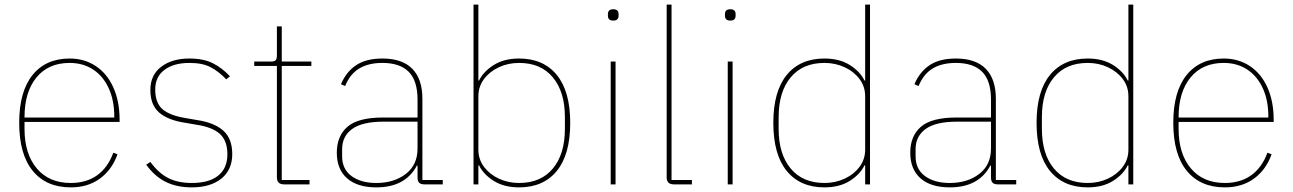

<svg xmlns="http://www.w3.org/2000/svg" viewBox="-20 -797 5589 830"><path d="M63 -266Q63 -401 120.5 -472.5Q178 -544 281 -544Q345 -544 394 -511.5Q443 -479 470 -419Q497 -359 497 -279V-270H86V-240Q86 -132 139 -69Q192 -6 286 -6Q353 -6 399.5 -39Q446 -72 470 -137L488 -130Q464 -63 412 -25Q360 13 286 13Q180 13 121.5 -58.5Q63 -130 63 -266ZM86 -289H474V-293Q474 -363 450 -415.5Q426 -468 382.5 -496.5Q339 -525 281 -525Q189 -525 137.5 -462Q86 -399 86 -291Z M612 -85 630 -97Q666 -48 708 -27Q750 -6 809 -6Q884 -6 923.5 -38Q963 -70 963 -130Q963 -189 930 -218.5Q897 -248 828 -258L782 -266Q707 -277 668.5 -310Q630 -343 630 -408Q630 -473 677 -508.5Q724 -544 798 -544Q861 -544 901.5 -523Q942 -502 974 -467L958 -454Q927 -487 891.5 -506Q856 -525 799 -525Q731 -525 691 -495Q651 -465 651 -410Q651 -352 683 -324.5Q715 -297 786 -286L832 -278Q906 -267 945 -232.5Q984 -198 984 -131Q984 -63 937 -25Q890 13 809 13Q745 13 697 -10.5Q649 -34 612 -85Z M1208 0Q1177 0 1177 -30V-512H1079V-531H1153Q1167 -531 1172 -537Q1177 -543 1177 -558V-683H1198V-531H1326V-512H1198V-19H1318V0Z M1436 -137Q1436 -209 1482 -249Q1528 -289 1636 -289H1785V-366Q1785 -448 1747 -486.5Q1709 -525 1633 -525Q1573 -525 1533 -501Q1493 -477 1472 -425L1454 -433Q1477 -487 1520 -515.5Q1563 -544 1633 -544Q1719 -544 1762.5 -499.5Q1806 -455 1806 -370V-19H1894V0H1815Q1799 0 1792 -7Q1785 -14 1785 -30V-81H1782Q1732 13 1607 13Q1525 13 1480.5 -26Q1436 -65 1436 -137ZM1785 -155V-271H1637Q1546 -271 1502.5 -239.5Q1459 -208 1459 -152V-121Q1459 -66 1499.5 -36Q1540 -6 1607 -6Q1683 -6 1734 -45Q1785 -84 1785 -155Z M2051 -82H2048V0H2027V-777H2048V-449H2051Q2070 -488 2114.5 -516Q2159 -544 2224 -544Q2329 -544 2387 -473Q2445 -402 2445 -266Q2445 -129 2387 -58Q2329 13 2224 13Q2159 13 2114.5 -15Q2070 -43 2051 -82ZM2422 -240V-291Q2422 -400 2370 -462.5Q2318 -525 2224 -525Q2177 -525 2137 -506.5Q2097 -488 2072.5 -455.5Q2048 -423 2048 -381V-150Q2048 -108 2072.5 -75.5Q2097 -43 2137 -24.5Q2177 -6 2224 -6Q2318 -6 2370 -68.5Q2422 -131 2422 -240Z M2608 -729V-736Q2608 -757 2631 -757Q2654 -757 2654 -736V-729Q2654 -708 2631 -708Q2608 -708 2608 -729ZM2641 0H2620V-531H2641Z M2893 0Q2862 0 2862 -30V-777H2883V-19H2971V0Z M3114 -729V-736Q3114 -757 3137 -757Q3160 -757 3160 -736V-729Q3160 -708 3137 -708Q3114 -708 3114 -729ZM3147 0H3126V-531H3147Z M3323 -266Q3323 -402 3381 -473Q3439 -544 3544 -544Q3609 -544 3653.5 -516Q3698 -488 3717 -449H3720V-777H3741V0H3720V-82H3717Q3698 -43 3653.5 -15Q3609 13 3544 13Q3439 13 3381 -58Q3323 -129 3323 -266ZM3720 -150V-381Q3720 -423 3695.5 -455.5Q3671 -488 3631 -506.5Q3591 -525 3544 -525Q3450 -525 3398 -462.5Q3346 -400 3346 -291V-240Q3346 -131 3398 -68.5Q3450 -6 3544 -6Q3591 -6 3631 -24.5Q3671 -43 3695.5 -75.5Q3720 -108 3720 -150Z M3915 -137Q3915 -209 3961 -249Q4007 -289 4115 -289H4264V-366Q4264 -448 4226 -486.5Q4188 -525 4112 -525Q4052 -525 4012 -501Q3972 -477 3951 -425L3933 -433Q3956 -487 3999 -515.5Q4042 -544 4112 -544Q4198 -544 4241.5 -499.5Q4285 -455 4285 -370V-19H4373V0H4294Q4278 0 4271 -7Q4264 -14 4264 -30V-81H4261Q4211 13 4086 13Q4004 13 3959.5 -26Q3915 -65 3915 -137ZM4264 -155V-271H4116Q4025 -271 3981.5 -239.5Q3938 -208 3938 -152V-121Q3938 -66 3978.5 -36Q4019 -6 4086 -6Q4162 -6 4213 -45Q4264 -84 4264 -155Z M4461 -266Q4461 -402 4519 -473Q4577 -544 4682 -544Q4747 -544 4791.5 -516Q4836 -488 4855 -449H4858V-777H4879V0H4858V-82H4855Q4836 -43 4791.5 -15Q4747 13 4682 13Q4577 13 4519 -58Q4461 -129 4461 -266ZM4858 -150V-381Q4858 -423 4833.5 -455.5Q4809 -488 4769 -506.5Q4729 -525 4682 -525Q4588 -525 4536 -462.5Q4484 -400 4484 -291V-240Q4484 -131 4536 -68.5Q4588 -6 4682 -6Q4729 -6 4769 -24.5Q4809 -43 4833.5 -75.5Q4858 -108 4858 -150Z M5052 -266Q5052 -401 5109.5 -472.5Q5167 -544 5270 -544Q5334 -544 5383 -511.5Q5432 -479 5459 -419Q5486 -359 5486 -279V-270H5075V-240Q5075 -132 5128 -69Q5181 -6 5275 -6Q5342 -6 5388.5 -39Q5435 -72 5459 -137L5477 -130Q5453 -63 5401 -25Q5349 13 5275 13Q5169 13 5110.5 -58.5Q5052 -130 5052 -266ZM5075 -289H5463V-293Q5463 -363 5439 -415.5Q5415 -468 5371.5 -496.5Q5328 -525 5270 -525Q5178 -525 5126.5 -462Q5075 -399 5075 -291Z"/></svg>

Font: IBM Plex Sans JP Thin
Style: Regular
Weight: 100
Designer: Mike Abbink; Paul van der Laan; Pieter van Rosmalen; Wujin Sim; Yejin Wi; Jinhee Kim; Boomi Park; Yona Kim; Kichan Ma
Foundry: Sandoll Inc.
Version: Version 1.001